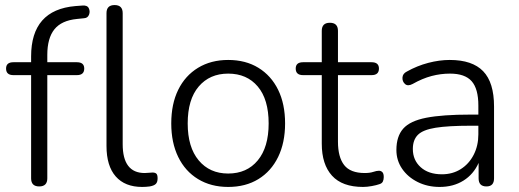

<svg xmlns="http://www.w3.org/2000/svg" viewBox="-20 -731 2051 759"><path d="M542 8Q474 8 437.5 -33.5Q401 -75 401 -154V-679Q401 -711 433 -711Q465 -711 465 -679V-161Q465 -47 552 -47Q561 -47 568.5 -48Q576 -49 583 -49Q593 -49 598 -44.5Q603 -40 603 -26Q603 -11 596 -4Q589 3 572 6Q565 7 557 7.5Q549 8 542 8ZM135 6Q103 6 103 -26V-434H33Q4 -434 4 -460Q4 -485 33 -485H103V-508Q103 -692 278 -707L305 -709Q325 -711 331 -698.5Q337 -686 332 -673Q327 -660 313 -659L284 -656Q223 -650 195 -615Q167 -580 167 -514V-485H284Q313 -485 313 -460Q313 -434 284 -434H167V-26Q167 6 135 6Z M882 8Q814 8 763 -23Q712 -54 684.5 -110.5Q657 -167 657 -243Q657 -320 684.5 -376Q712 -432 763 -463Q814 -494 882 -494Q951 -494 1001.5 -463Q1052 -432 1079.5 -376Q1107 -320 1107 -243Q1107 -167 1079.5 -110.5Q1052 -54 1001.5 -23Q951 8 882 8ZM882 -45Q956 -45 999 -97Q1042 -149 1042 -243Q1042 -338 999 -389Q956 -440 882 -440Q809 -440 765.5 -389Q722 -338 722 -243Q722 -149 765.5 -97Q809 -45 882 -45Z M1415 8Q1333 8 1292.5 -36.5Q1252 -81 1252 -163V-434H1178Q1149 -434 1149 -460Q1149 -485 1178 -485H1252V-609Q1252 -641 1284 -641Q1316 -641 1316 -609V-485H1449Q1478 -485 1478 -460Q1478 -434 1449 -434H1316V-171Q1316 -110 1340.5 -78.5Q1365 -47 1422 -47Q1442 -47 1455.5 -51.5Q1469 -56 1478 -56Q1486 -56 1491.5 -50.5Q1497 -45 1497 -31Q1497 -21 1493.5 -13.5Q1490 -6 1480 -3Q1469 1 1450 4.5Q1431 8 1415 8Z M1718 8Q1670 8 1631 -11.5Q1592 -31 1569.5 -64Q1547 -97 1547 -138Q1547 -192 1574 -222.5Q1601 -253 1665 -265.5Q1729 -278 1840 -278H1871V-314Q1871 -380 1844.5 -410Q1818 -440 1759 -440Q1722 -440 1686 -430.5Q1650 -421 1611 -399Q1592 -389 1581 -399Q1570 -409 1571 -424.5Q1572 -440 1588 -448Q1629 -471 1673 -482.5Q1717 -494 1758 -494Q1847 -494 1890 -449.5Q1933 -405 1933 -310V-26Q1933 6 1903 6Q1872 6 1872 -26V-87Q1852 -42 1812 -17Q1772 8 1718 8ZM1871 -234H1841Q1752 -234 1702 -226Q1652 -218 1632 -198Q1612 -178 1612 -142Q1612 -98 1643 -70Q1674 -42 1727 -42Q1769 -42 1801.5 -62.5Q1834 -83 1852.5 -119Q1871 -155 1871 -200Z"/></svg>

Font: Chiron GoRound TC L
Style: Regular
Weight: 300
Designer: Ryoko NISHIZUKA 西塚涼子 (kana, bopomofo & ideographs); Paul D. Hunt (Latin, Greek & Cyrillic); Sandoll Communications 산돌커뮤니
Foundry: Adobe
Version: Version 1.000;hotconv 1.1.1;makeotfexe 2.6.0